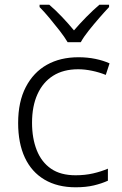

<svg xmlns="http://www.w3.org/2000/svg" viewBox="-20 -785 516 815"><path d="M301 10Q224 10 169 -22.5Q114 -55 85.5 -116Q57 -177 57 -263Q57 -353 89.5 -415.5Q122 -478 179 -510Q236 -542 313 -542Q351 -542 385 -535Q419 -528 445 -516L429 -467Q402 -478 371 -484.5Q340 -491 312 -491Q249 -491 205.5 -463.5Q162 -436 139 -385Q116 -334 116 -264Q116 -198 136 -147.5Q156 -97 196.5 -69Q237 -41 301 -41Q341 -41 375.5 -49Q410 -57 438 -69V-18Q412 -6 378.5 2Q345 10 301 10ZM267 -606Q254 -628 233 -655Q212 -682 189.5 -709Q167 -736 148 -755V-765H189Q216 -742 243.5 -713Q271 -684 294 -656Q318 -684 346.5 -713Q375 -742 402 -765H443V-755Q425 -736 401.5 -709Q378 -682 356.5 -655Q335 -628 323 -606Z"/></svg>

Font: Noto Sans Thai Light
Style: Regular
Weight: 300
Designer: Monotype Design Team
Foundry: Monotype Imaging Inc.
Version: Version 2.001